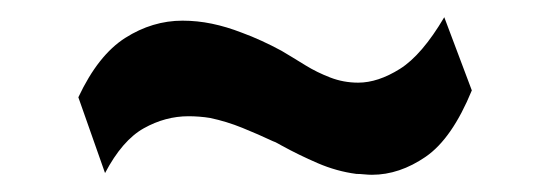

<svg xmlns="http://www.w3.org/2000/svg" viewBox="-20 -365 638 223"><path d="M71 -252Q94 -301 125.5 -321Q157 -341 192 -341Q209 -341 226 -337.5Q243 -334 261 -327Q272 -323 284 -317.5Q296 -312 307 -306Q312 -303 319.5 -298.5Q327 -294 335 -289Q348 -281 363.5 -275Q379 -269 396 -269Q419 -269 444.5 -285Q470 -301 496 -345L528 -260Q505 -204 474.5 -183Q444 -162 412 -162Q408 -162 403 -162.5Q398 -163 394 -163Q371 -166 349 -175.5Q327 -185 307 -196Q305 -197 302.5 -198.5Q300 -200 297 -201Q280 -209 261.5 -216.5Q243 -224 224 -228Q218 -229 211.5 -229.5Q205 -230 199 -230Q172 -230 147 -216Q122 -202 102 -164Z"/></svg>

Font: CAT Schmalfette Thannhaeuser
Style: Regular
Weight: 700
Designer: Peter Wiegel nach Herbert Thanhaeuser 1939/40
Foundry: CAT-Fonts, Peter Wiegel
Version: Version 1.000